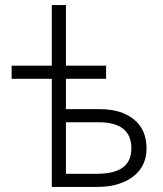

<svg xmlns="http://www.w3.org/2000/svg" viewBox="-20 -740 645 760"><path d="M185 0V-720H241V-52H362Q432 -52 466 -76.8Q500 -101.5 500 -153Q500 -204 467.8 -230Q435.5 -256 371 -256H228V-308H374Q460.5 -308 510.2 -267.2Q560 -226.5 560 -153Q560 -104.5 535.2 -70.2Q510.5 -36 466.2 -18Q422 0 364 0ZM26 -428V-480H400V-428Z"/></svg>

Font: Geologica Cursive Thin
Style: Regular
Weight: 250
Designer: Sindre Bremnes, Frode Helland
Foundry: Monokrom Skriftforlag AS
Version: Version 1.010;gftools[0.9.28]